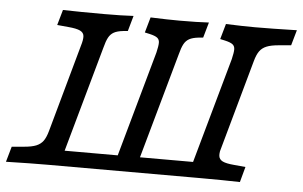

<svg xmlns="http://www.w3.org/2000/svg" viewBox="-48 -636 1105 701"><g transform="rotate(5 505.0 -285.5)"><path d="M-3.3 0 12.8 -56.5 56.7 -60.4Q86.1 -62.8 102.3 -69.5Q118.6 -76.3 127.8 -89.2Q137 -102.2 143.5 -125.8L232.3 -445.2Q239.6 -468.8 238.5 -481.8Q237.3 -494.7 224 -501Q210.6 -507.4 181.3 -509.9L139.6 -513.8L155.7 -570.2Q217.7 -568.5 304.5 -568.5H307.3H308.1Q371.5 -568.5 414.4 -571L398.4 -514.5L382 -512.9Q359.9 -510.5 347.6 -503.7Q335.4 -496.9 328.2 -483.6Q321 -470.3 314.6 -445.2L206.6 -58.9H401.2L509.2 -445.2Q515 -469.5 515 -481.3Q515.1 -493.1 507.1 -499.5Q499.1 -505.9 478.4 -510.6L460.7 -514.5L476.8 -571Q542.1 -568.5 583.3 -568.5H583.5H584.2Q647.6 -568.5 690.6 -571L674.5 -514.5L658.2 -512.9Q636.1 -510.5 623.8 -503.7Q611.5 -496.9 604.4 -483.6Q597.2 -470.3 590.8 -445.2L482.7 -58.9H677.3L785.4 -445.2Q791.2 -469.5 791.2 -481.3Q791.2 -493.1 783.2 -499.5Q775.3 -505.9 754.6 -510.6L736.9 -514.5L753 -571Q818.2 -568.5 859.4 -568.5H859.7H859.3Q920.5 -568.5 1013 -571L996.9 -514.5L953 -510.6Q923.6 -508.2 907.4 -501.4Q891.1 -494.7 881.9 -481.7Q872.7 -468.8 866.2 -445.2L742.8 -2.4H149.3H150.4Q89.2 -2.4 -3.3 0ZM827.6 -61.1 869.4 -57.2 854 -0.7Q792 -2.4 705.3 -2.4H701.6L788.6 -168.1L776.6 -125.8Q769.4 -102.1 770.9 -89.2Q772.4 -76.3 785.3 -69.9Q798.3 -63.5 827.6 -61.1Z"/></g></svg>

Font: Playfair Micro SmCond SmLight
Style: Italic
Weight: 360
Width: 4
Italic angle: -15.6°
Designer: Claus Eggers Sørensen
Foundry: Claus Eggers Sørensen
Version: Version 2.203;Glyphs 3.3 (3326)